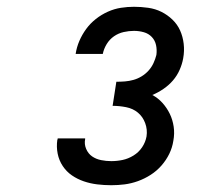

<svg xmlns="http://www.w3.org/2000/svg" viewBox="-20 -863 640 566"><path d="M308 -317Q287 -317 266.5 -319.5Q246 -322 227 -328.5Q208 -335 192 -346Q176 -357 165 -373.5Q154 -390 150 -410Q146 -430 149 -451Q150 -452 150 -453Q150 -454 150 -455H231Q231 -455 231 -454.5Q231 -454 231 -453Q228 -438 234 -424Q240 -410 251.5 -402Q263 -394 278 -391Q293 -388 308 -388Q325 -388 341.5 -391.5Q358 -395 373.5 -404.5Q389 -414 399 -429Q409 -444 412 -461Q415 -481 408 -500Q401 -519 386.5 -531Q372 -543 352 -547Q332 -551 312 -551L323 -622Q336 -622 348.5 -623Q361 -624 373.5 -627.5Q386 -631 397.5 -638Q409 -645 418 -655Q427 -665 432.5 -677Q438 -689 441 -701Q443 -716 440 -730Q437 -744 427.5 -754Q418 -764 404 -768Q390 -772 375 -772Q360 -772 344.5 -768.5Q329 -765 316 -756Q303 -747 294.5 -733Q286 -719 283 -704H203Q206 -724 214 -742.5Q222 -761 234 -777.5Q246 -794 262.5 -807Q279 -820 298 -828.5Q317 -837 336.5 -840Q356 -843 375 -843Q396 -843 417 -840Q438 -837 456 -828Q474 -819 488.5 -805Q503 -791 511 -773Q519 -755 521.5 -734Q524 -713 520 -691Q517 -674 509.5 -657Q502 -640 490 -626Q478 -612 462 -601Q446 -590 429 -583Q446 -574 459 -559.5Q472 -545 480.5 -527.5Q489 -510 492 -489.5Q495 -469 491 -448Q488 -428 479 -409.5Q470 -391 456 -375Q442 -359 424 -347.5Q406 -336 386.5 -329Q367 -322 347.5 -319.5Q328 -317 308 -317Z"/></svg>

Font: Iosevka Etoile Medium Oblique
Style: Regular
Weight: 500
Italic angle: -9°
Designer: Belleve Invis
Foundry: Belleve Invis
Version: Version 15.5.2; ttfautohint (v1.8.4)